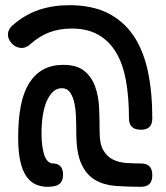

<svg xmlns="http://www.w3.org/2000/svg" viewBox="-20 -710 640 740"><path d="M523 -210Q500 -210 488.5 -221Q477 -232 477 -255Q477 -335 465.5 -399Q454 -463 427.5 -507.5Q401 -552 359 -576Q317 -600 256 -600Q211 -600 172 -586Q133 -572 96 -539Q78 -523 58 -525.5Q38 -528 24 -544Q17 -552 13.5 -561Q10 -570 10.5 -579Q11 -588 15.5 -596.5Q20 -605 28 -612Q76 -654 130 -672Q184 -690 247 -690Q334 -690 394.5 -660Q455 -630 493.5 -574Q532 -518 549.5 -437Q567 -356 567 -255Q567 -232 556.5 -221Q546 -210 523 -210ZM522 10Q470 10 425 6.5Q380 3 346.5 -16.5Q313 -36 293.5 -78.5Q274 -121 274 -200Q274 -235 272.5 -265.5Q271 -296 265 -319.5Q259 -343 248 -356.5Q237 -370 218 -370Q199 -370 184.5 -356.5Q170 -343 160 -320Q150 -297 145 -265Q140 -233 140 -195Q140 -172 142.5 -151Q145 -130 150 -114.5Q155 -99 163.5 -89.5Q172 -80 185 -80Q202 -80 212.5 -69.5Q223 -59 223 -37Q223 -12 209 -1Q195 10 163 10Q141 10 120.5 2Q100 -6 84 -27Q68 -48 59 -85Q50 -122 50 -180Q50 -251 60.5 -303.5Q71 -356 93 -390.5Q115 -425 147.5 -442.5Q180 -460 223 -460Q276 -460 304.5 -437Q333 -414 346.5 -377Q360 -340 362 -293.5Q364 -247 364 -200Q364 -155 378.5 -130.5Q393 -106 415.5 -95Q438 -84 466 -82Q494 -80 522 -80Q545 -80 556 -69Q567 -58 567 -35Q567 -12 556 -1Q545 10 522 10Z"/></svg>

Font: Maple Mono NF CN
Style: Regular
Weight: 400
Monospace: yes
Designer: subframe7536
Version: Version 7.000